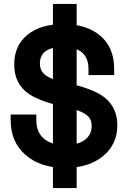

<svg xmlns="http://www.w3.org/2000/svg" viewBox="-20 -836 646 972"><path d="M309 14Q185 14 109.5 -51.5Q34 -117 34 -228V-256H164V-228Q164 -166 202.5 -134Q241 -102 309 -102Q375 -102 409.5 -128Q444 -154 444 -198Q444 -228 428 -245Q402 -275 305 -296L282 -301Q206 -318 159 -342Q52 -392 52 -510Q52 -605 118.5 -659.5Q185 -714 299 -714Q419 -714 488.5 -654.5Q558 -595 558 -486V-456H428V-486Q428 -598 299 -598Q182 -598 182 -514Q182 -476 211.5 -454.5Q241 -433 305 -419L328 -414Q406 -397 458 -373Q574 -321 574 -202Q574 -105 501.5 -45.5Q429 14 309 14ZM368 116H248V-816H368Z"/></svg>

Font: Rootstock Sans Headline
Style: Bold
Weight: 700
Designer: Florian Karsten
Foundry: Florian Karsten
Version: Version 2.000;FEAKit 1.0